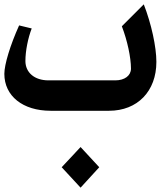

<svg xmlns="http://www.w3.org/2000/svg" viewBox="-20 -510 740 884"><path d="M213 0H482C613 0 700 -90 700 -225C700 -294 677 -400 642 -490L541 -389C566 -324 583 -246 583 -194C583 -162 554 -140 511 -140H203C139 -140 97 -176 97 -229C97 -276 109 -335 126 -379L68 -393C27 -302 0 -213 0 -170C0 -68 85 0 213 0ZM351 354 437 260 351 167 264 260Z"/></svg>

Font: Kawkab Mono
Style: Bold
Weight: 700
Monospace: yes
Designer: Abdullah Arif
Foundry: Abdullah Arif
Version: Version 1.000;PS 000.500;hotconv 1.0.88;makeotf.lib2.5.64775